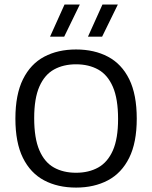

<svg xmlns="http://www.w3.org/2000/svg" viewBox="-20 -821 672 848"><path d="M316 7.5Q235 7.5 174.8 -24.5Q114.5 -56.5 81.2 -123.8Q48 -191 48 -297Q48 -403.5 81.5 -471Q115 -538.5 175.2 -570.5Q235.5 -602.5 316 -602.5Q396.5 -602.5 457 -570.5Q517.5 -538.5 550.8 -471Q584 -403.5 584 -297Q584 -191 550.5 -123.8Q517 -56.5 456.5 -24.5Q396 7.5 316 7.5ZM316 -58Q372 -58 413.8 -81.2Q455.5 -104.5 478.5 -156.5Q501.5 -208.5 501.5 -295.5Q501.5 -384.5 478.5 -437.5Q455.5 -490.5 413.8 -513.8Q372 -537 316 -537Q260 -537 218.5 -514Q177 -491 154 -438.8Q131 -386.5 131 -299.5Q131 -210.5 153.8 -157.5Q176.5 -104.5 218 -81.2Q259.5 -58 316 -58ZM368.5 -659 432.5 -801H500.5L431 -659ZM201 -659 265 -801H332.5L263.5 -659Z"/></svg>

Font: Encode Sans SC
Style: Regular
Weight: 400
Version: Version 3.002